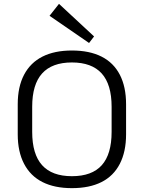

<svg xmlns="http://www.w3.org/2000/svg" viewBox="-20 -969 746 996"><path d="M353 7Q263 7 200.5 -24.5Q138 -56 105 -119Q72 -182 72 -272V-428Q72 -519 105 -581.5Q138 -644 200.5 -675.5Q263 -707 353 -707Q444 -707 506.5 -675.5Q569 -644 601.5 -581.5Q634 -519 634 -428V-272Q634 -182 601.5 -119Q569 -56 506.5 -24.5Q444 7 353 7ZM353 -55Q457 -55 508 -112Q559 -169 559 -285V-415Q559 -531 507.5 -588Q456 -645 353 -645Q250 -645 198.5 -588Q147 -531 147 -415V-285Q147 -169 198.5 -112Q250 -55 353 -55ZM468 -780 442 -746 237 -887 286 -949Z"/></svg>

Font: Pathway Extreme 8pt Thin 12pt Light
Style: Regular
Weight: 300
Version: Version 1.001;gftools[0.9.26]